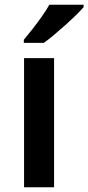

<svg xmlns="http://www.w3.org/2000/svg" viewBox="-20 -786 371 806"><path d="M207 0H81V-542H207ZM331 -756Q319 -742 298.5 -722Q278 -702 253.5 -680Q229 -658 205.5 -638.5Q182 -619 164 -606H80V-619Q96 -638 116 -663.5Q136 -689 155.5 -716.5Q175 -744 187 -766H331Z"/></svg>

Font: Noto Sans Devanagari SemiBold
Style: Regular
Weight: 600
Version: Version 2.003